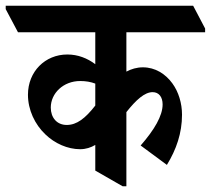

<svg xmlns="http://www.w3.org/2000/svg" viewBox="-75 -645 739 673"><path d="M206 -122C226 -122 244 -128 259 -137V-47L355 8H368V-252C402 -295 432 -322 460 -322C482 -322 495 -305 495 -279C495 -239 466 -190 418 -135L510 -67C543 -121 563 -178 563 -243C563 -283 551 -323 529 -353C505 -386 469 -409 426 -409C404 -409 385 -403 368 -394V-532H644V-545L602 -625H-55V-613L-12 -532H259V-420C231 -441 198 -454 161 -454C83 -454 23 -394 23 -313C23 -260 47 -209 84 -174C117 -142 162 -122 206 -122ZM103 -268C103 -318 147 -361 206 -361C226 -361 243 -358 259 -352V-275C224 -230 194 -207 159 -207C124 -207 103 -233 103 -268Z"/></svg>

Font: Noto Serif Devanagari ExtraCondensed
Style: Bold
Weight: 700
Width: 2
Designer: Universal Thirst, Indian Type Foundry and the Monotype Design Team
Foundry: Monotype Imaging Inc.
Version: Version 2.004